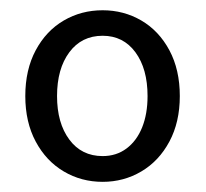

<svg xmlns="http://www.w3.org/2000/svg" viewBox="-20 -610 405 378"><path d="M182.1 -589.8Q223.6 -589.8 258.3 -569.6Q293 -549.3 313.5 -511Q334 -472.7 334 -420.9Q334 -369.6 313.5 -331.3Q293 -293 258.3 -272.5Q223.6 -252 182.1 -252Q140.1 -252 105.5 -272.5Q70.8 -293 50.3 -331.3Q29.8 -369.6 29.8 -420.9Q29.8 -472.7 50.3 -511Q70.8 -549.3 105.5 -569.6Q140.1 -589.8 182.1 -589.8ZM182.1 -539.6Q140.6 -539.6 116.5 -507.1Q92.3 -474.6 92.3 -420.9Q92.3 -367.7 116.5 -335.2Q140.6 -302.7 182.1 -302.7Q209 -302.7 229 -317.6Q249 -332.5 259.8 -359.1Q270.5 -385.7 270.5 -420.9Q270.5 -474.6 246.6 -507.1Q222.7 -539.6 182.1 -539.6Z"/></svg>

Font: Varta
Style: Regular
Weight: 400
Designer: Joana Correia, Viktoriya Grabowska, Eben Sorkin
Foundry: Sorkin Type
Version: Version 1.002; ttfautohint (v1.3) -l 8 -r 24 -G 200 -x 12 -H